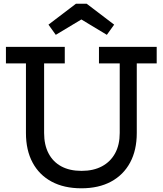

<svg xmlns="http://www.w3.org/2000/svg" viewBox="-20 -1005 878 1036"><path d="M514 -752H825.5V-663H718V-287.5Q718 -194.5 682 -127.8Q646 -61 579.2 -25Q512.5 11 419 11Q325.5 11 258.5 -25Q191.5 -61 155.8 -127.8Q120 -194.5 120 -287.5V-663H12V-752H329.5V-663H218V-287.5Q218 -223.5 241.8 -177.8Q265.5 -132 310.5 -107.5Q355.5 -83 420 -83Q484.5 -83 530.5 -107.8Q576.5 -132.5 601.2 -178Q626 -223.5 626 -287.5V-663H514ZM447.5 -985 596 -872 556.5 -817 419 -900 281 -817 241.5 -872 390 -985Z"/></svg>

Font: Hepta Slab ExtraLight Medium
Style: Regular
Weight: 500
Version: Version 1.100